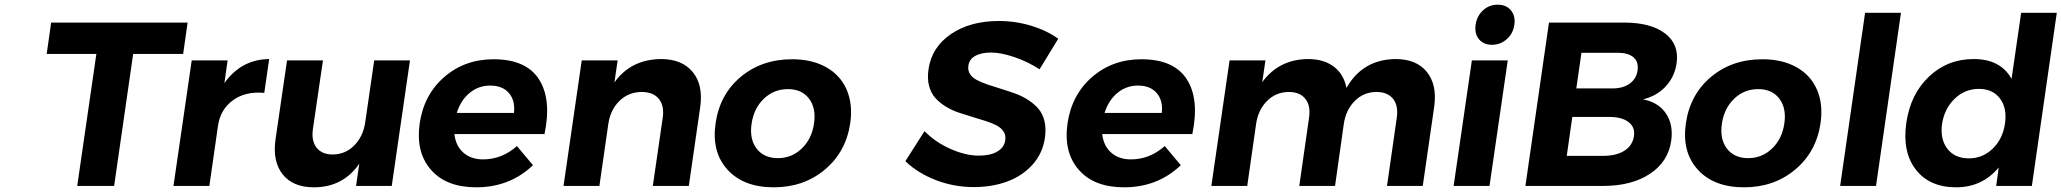

<svg xmlns="http://www.w3.org/2000/svg" viewBox="-20 -797 8836 823"><path d="M180.2 -565.9 199.2 -700.2H784.2L765.1 -565.9H550.8L469.2 0H311L393.1 -565.9Z M723.6 0 801.8 -538.1H955.6L941.9 -440.9Q1014.2 -542.5 1133.8 -543.9L1112.8 -398.9Q1032.2 -406.2 978.5 -367.2Q924.8 -328.1 914.6 -258.8L877.4 0Z M1161.1 -200.2 1210.4 -538.1H1364.3L1321.3 -244.1Q1314 -193.4 1336.9 -164.1Q1359.9 -134.8 1406.2 -134.8Q1460.9 -135.3 1498.8 -173.8Q1536.6 -212.4 1545.4 -272L1584 -538.1H1737.3L1659.2 0H1506.3L1520 -95.2Q1450.2 5.9 1325.2 5.9Q1235.8 5.9 1191.7 -49.6Q1147.5 -105 1161.1 -200.2Z M1778.8 -267.1Q1796.9 -391.1 1884.5 -467Q1972.2 -543 2095.7 -543Q2234.9 -543 2290 -457.5Q2345.2 -372.1 2314 -222.2H1927.7Q1933.6 -171.4 1966.3 -142.6Q1999 -113.8 2050.8 -113.8Q2131.3 -113.8 2195.8 -170.9L2264.6 -88.9Q2165.5 5.9 2021 5.9Q1893.1 5.9 1827.4 -69.1Q1761.7 -144 1778.8 -267.1ZM1938 -313H2183.1Q2189 -366.2 2161.4 -398.2Q2133.8 -430.2 2081.1 -430.2Q2030.8 -430.2 1992.7 -398.4Q1954.6 -366.7 1938 -313Z M2395.5 0 2473.6 -538.1H2627.4L2613.8 -443.8Q2684.1 -542.5 2813.5 -543.9Q2903.8 -543.9 2949.5 -488Q2995.1 -432.1 2981.4 -337.9L2932.6 0H2778.3L2820.8 -293Q2828.1 -343.8 2804 -373.3Q2779.8 -402.8 2730.5 -402.8Q2673.3 -402.3 2634.8 -364Q2596.2 -325.7 2587.4 -265.1L2549.3 0Z M3047.4 -269Q3065.4 -392.6 3155.5 -467.8Q3245.6 -543 3375.5 -543Q3460.4 -543 3521.2 -509Q3582 -475.1 3609.1 -412.8Q3636.2 -350.6 3624.5 -269Q3606.4 -146 3515.9 -70.1Q3425.3 5.9 3296.4 5.9Q3167 5.9 3098.1 -70.1Q3029.3 -146 3047.4 -269ZM3314.5 -119.1Q3373.5 -119.1 3416.5 -160.2Q3459.5 -201.2 3469.2 -267.1Q3479 -333 3448 -374Q3417 -415 3357.4 -415Q3297.4 -415 3254.4 -374Q3211.4 -333 3201.7 -267.1Q3191.9 -201.2 3223.1 -160.2Q3254.4 -119.1 3314.5 -119.1Z M3860.8 -106 3942.9 -234.9Q3989.3 -187.5 4054.2 -158.7Q4119.1 -129.9 4175.8 -129.9Q4224.6 -129.9 4254.6 -147.2Q4284.7 -164.6 4289.1 -196.8Q4292 -217.8 4281.5 -233.6Q4271 -249.5 4251 -259.8Q4231 -270 4204.1 -278.6Q4177.2 -287.1 4147.7 -295.9Q4118.2 -304.7 4088.6 -314.7Q4059.1 -324.7 4033.4 -340.6Q4007.8 -356.4 3989.3 -377Q3970.7 -397.5 3962.4 -429Q3954.1 -460.4 3960 -500Q3973.6 -594.7 4056.2 -650.9Q4138.7 -707 4261.2 -707Q4333.5 -707 4400.6 -686.5Q4467.8 -666 4516.1 -630.9L4436 -500Q4385.7 -532.7 4328.1 -552.2Q4270.5 -571.8 4228 -571.8Q4186.5 -571.8 4160.4 -557.4Q4134.3 -543 4130.9 -515.1Q4127.9 -494.6 4138.4 -479Q4148.9 -463.4 4168.9 -453.1Q4189 -442.9 4215.8 -433.8Q4242.7 -424.8 4272.2 -415.8Q4301.8 -406.7 4331.1 -396.2Q4360.4 -385.7 4386 -369.4Q4411.6 -353 4430.2 -332Q4448.7 -311 4456.8 -278.8Q4464.8 -246.6 4459 -206.1Q4449.2 -139.2 4405.5 -90.8Q4361.8 -42.5 4297.1 -18.8Q4232.4 4.9 4153.8 4.9Q4068.8 4.9 3991.2 -25.1Q3913.6 -55.2 3860.8 -106Z M4555.7 -267.1Q4573.7 -391.1 4661.4 -467Q4749 -543 4872.6 -543Q5011.7 -543 5066.9 -457.5Q5122.1 -372.1 5090.8 -222.2H4704.6Q4710.4 -171.4 4743.2 -142.6Q4775.9 -113.8 4827.6 -113.8Q4908.2 -113.8 4972.7 -170.9L5041.5 -88.9Q4942.4 5.9 4797.9 5.9Q4669.9 5.9 4604.2 -69.1Q4538.6 -144 4555.7 -267.1ZM4714.8 -313H4960Q4965.8 -366.2 4938.2 -398.2Q4910.6 -430.2 4857.9 -430.2Q4807.6 -430.2 4769.5 -398.4Q4731.4 -366.7 4714.8 -313Z M5172.4 0 5250.5 -538.1H5404.3L5390.6 -444.8Q5461.4 -542.5 5586.4 -543.9Q5654.3 -543.9 5697.3 -511.5Q5740.2 -479 5751.5 -419.9Q5820.8 -542.5 5962.4 -543.9Q6051.8 -543.9 6096.4 -488.3Q6141.1 -432.6 6127.4 -337.9L6078.6 0H5925.3L5967.3 -293Q5974.6 -344.2 5951.2 -373.5Q5927.7 -402.8 5879.4 -402.8Q5824.7 -402.3 5786.9 -364Q5749 -325.7 5740.2 -266.1L5702.6 0H5549.3L5591.3 -293Q5598.6 -344.2 5575.2 -373.5Q5551.8 -402.8 5504.4 -402.8Q5448.7 -402.3 5410.9 -364Q5373 -325.7 5364.3 -266.1L5326.2 0Z M6210.9 0 6289.1 -538.1H6442.9L6364.7 0ZM6471.2 -690.9Q6466.3 -653.8 6439 -629.4Q6411.6 -605 6375 -605Q6338.9 -605 6319.3 -629.2Q6299.8 -653.3 6305.2 -690.9Q6310.5 -728.5 6336.9 -752.7Q6363.3 -776.9 6399.9 -776.9Q6436.5 -776.9 6456.5 -752.7Q6476.6 -728.5 6471.2 -690.9Z M6518.6 0 6619.6 -700.2H6941.9Q7057.1 -700.2 7117.9 -653.1Q7178.7 -606 7166.5 -524.9Q7158.2 -467.8 7119.9 -426.5Q7081.5 -385.3 7022.9 -371.1Q7088.9 -358.4 7121.1 -310.5Q7153.3 -262.7 7143.6 -193.8Q7130.9 -104 7052.5 -52Q6974.1 0 6851.6 0ZM6695.8 -128.9H6851.6Q6908.2 -128.9 6943.1 -151.1Q6978 -173.3 6983.9 -213.9Q6989.3 -252 6960.7 -273.9Q6932.1 -295.9 6876 -295.9H6719.7ZM6736.8 -418H6892.6Q6937 -418 6965.8 -438.7Q6994.6 -459.5 6999.5 -496.1Q7004.4 -531.7 6981.9 -551.3Q6959.5 -570.8 6914.6 -570.8H6758.8Z M7206.5 -269Q7224.6 -392.6 7314.7 -467.8Q7404.8 -543 7534.7 -543Q7619.6 -543 7680.4 -509Q7741.2 -475.1 7768.3 -412.8Q7795.4 -350.6 7783.7 -269Q7765.6 -146 7675 -70.1Q7584.5 5.9 7455.6 5.9Q7326.2 5.9 7257.3 -70.1Q7188.5 -146 7206.5 -269ZM7473.6 -119.1Q7532.7 -119.1 7575.7 -160.2Q7618.7 -201.2 7628.4 -267.1Q7638.2 -333 7607.2 -374Q7576.2 -415 7516.6 -415Q7456.5 -415 7413.6 -374Q7370.6 -333 7360.8 -267.1Q7351.1 -201.2 7382.3 -160.2Q7413.6 -119.1 7473.6 -119.1Z M7867.7 0 7974.6 -742.2H8128.4L8021.5 0Z M8151.4 -271Q8169.4 -394 8248.8 -469Q8328.1 -543.9 8440.4 -543.9Q8555.2 -543.9 8602.5 -459L8643.6 -742.2H8796.4L8689.5 0H8536.6L8547.4 -79.1Q8476.6 5.9 8365.2 5.9Q8250.5 5.9 8191.9 -70.3Q8133.3 -146.5 8151.4 -271ZM8304.7 -267.1Q8295.4 -201.2 8327.1 -159.7Q8358.9 -118.2 8419.4 -118.2Q8478.5 -118.2 8521.5 -159.7Q8564.5 -201.2 8574.2 -267.1Q8584 -333 8553 -374.5Q8522 -416 8462.4 -416Q8402.8 -416 8359.1 -374.3Q8315.4 -332.5 8304.7 -267.1Z"/></svg>

Font: Trueno SemiBold
Style: Italic
Weight: 600
Designer: Julieta Ulanovsky
Foundry: Julieta Ulanovsky
Version: Version 3.001b | FøM Fix